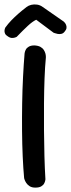

<svg xmlns="http://www.w3.org/2000/svg" viewBox="-57 -855 323 875"><path d="M104 0Q88 0 78 -6.5Q68 -13 62.5 -21.5Q57 -30 55 -36.5Q53 -43 53 -43Q49 -86 46.5 -141.5Q44 -197 43.5 -259Q43 -321 44 -383.5Q45 -446 48 -504.5Q51 -563 55 -611Q55 -611 56 -616.5Q57 -622 61 -629.5Q65 -637 74.5 -642.5Q84 -648 100 -648Q117 -647 127 -641.5Q137 -636 142.5 -627.5Q148 -619 150 -611Q152 -603 152 -597.5Q152 -592 152 -592Q148 -551 146 -497.5Q144 -444 143.5 -384Q143 -324 143.5 -262.5Q144 -201 145.5 -143.5Q147 -86 150 -38Q150 -38 149 -32Q148 -26 144 -18.5Q140 -11 130.5 -5.5Q121 0 104 0ZM-21 -689Q-31 -695 -34 -702Q-37 -709 -36.5 -715Q-36 -721 -34.5 -725Q-33 -729 -33 -729Q-20 -747 -5.5 -762Q9 -777 26 -792Q43 -807 64 -823Q73 -830 85.5 -833Q98 -836 112 -834Q126 -832 138 -823L233 -757Q233 -757 237 -753Q241 -749 244 -742Q247 -735 246 -727Q245 -719 236 -709Q230 -702 221.5 -700.5Q213 -699 205.5 -700.5Q198 -702 192.5 -704Q187 -706 187 -706L108 -765Q91 -757 69.5 -737Q48 -717 19 -687Q19 -687 13 -684.5Q7 -682 -2 -682Q-11 -682 -21 -689Z"/></svg>

Font: Sour Gummy
Style: Regular
Weight: 400
Designer: Stefie Justprince
Foundry: Eifetstype
Version: Version 1.000